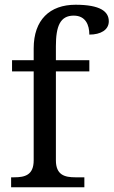

<svg xmlns="http://www.w3.org/2000/svg" viewBox="-20 -790 479 810"><path d="M335.9 -42H297.9C253.4 -42 215.8 -51.3 215.8 -113.8V-488.8H356.9V-536.1H215.8V-595.2C215.8 -679.7 233.9 -724.1 291 -724.1C341.3 -724.1 356.9 -684.6 356.9 -644C405.3 -644 439 -664.1 439 -700.2C439 -721.2 429.7 -738.3 408.2 -750.5C386.2 -762.7 351.1 -770 298.8 -770C189.9 -770 122.1 -706.1 122.1 -585.9V-536.1H30.8V-488.8H122.1V-113.8C122.1 -51.3 85 -42 40 -42H26.9V0H335.9Z"/></svg>

Font: The Erased English
Style: Regular
Weight: 400
Designer: Monotype Design team + ligartures altered by 180 Amsterdam
Foundry: Monotype Imaging Inc.
Version: Version 1.030;Glyphs 3.1.2 (3151)